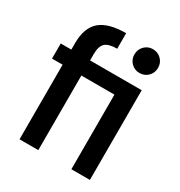

<svg xmlns="http://www.w3.org/2000/svg" viewBox="-180 -897 957 1021"><g transform="rotate(30 298.0 -386.0)"><path d="M23.9 -458V-550.8H88.9V-589.8Q88.9 -685.1 139.4 -728.5Q189.9 -772 297.9 -772V-676.8Q246.1 -676.8 225.1 -657.5Q204.1 -638.2 204.1 -589.8V-550.8H521V0H407.2V-458H204.1V0H88.9V-458ZM392.1 -696.8Q392.1 -727.5 413.1 -748.8Q434.1 -770 463.9 -770Q494.6 -770 515.9 -749Q537.1 -728 537.1 -696.8Q537.1 -666 516.1 -645Q495.1 -624 463.9 -624Q434.1 -624 413.1 -645Q392.1 -666 392.1 -696.8Z"/></g></svg>

Font: Poppins Medium
Style: Regular
Weight: 500
Designer: Ninad Kale (Devanagari), Jonny Pinhorn (Latin)
Foundry: Indian Type Foundry
Version: 4.004